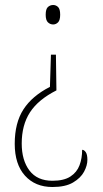

<svg xmlns="http://www.w3.org/2000/svg" viewBox="-20 -560 411 769"><path d="M204 -341 206 -198Q133 -161 100 -110Q67 -59 67 15Q67 82 98 123Q129 164 190 164Q236 164 262 147Q288 130 298.5 102Q309 74 309 40Q317 40 323.5 49.5Q330 59 330 80Q330 103 316.5 128Q303 153 272.5 171Q242 189 190 189Q121 189 80 143.5Q39 98 39 16Q39 -68 74 -122Q109 -176 180 -212L184 -341ZM193 -540Q204 -540 212.5 -532Q221 -524 221 -501Q221 -479 212.5 -470.5Q204 -462 193 -462Q181 -462 172 -470.5Q163 -479 163 -501Q163 -524 172 -532Q181 -540 193 -540Z"/></svg>

Font: Noto Serif Tamil Condensed Thin
Style: Regular
Weight: 100
Width: 3
Designer: Indian Type Foundry, Tom Grace, and the Monotype Design Team
Foundry: Monotype Imaging Inc.
Version: Version 2.004; ttfautohint (v1.8.4.7-5d5b)